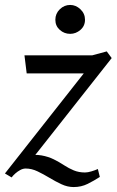

<svg xmlns="http://www.w3.org/2000/svg" viewBox="-37 -717 472 777"><path d="M261 40Q236 40 211.5 28.5Q187 17 163 2.5Q139 -12 115 -23.5Q91 -35 67 -35Q56 -35 45 -29Q34 -23 25 -15Q16 -7 10 1L-17 -15L302 -420H71L62 -493H336L395 -509L415 -482L83 -61L67 -87Q104 -93 131.5 -88Q159 -83 181 -72Q203 -61 222 -48.5Q241 -36 261.5 -27.5Q282 -19 307 -19Q318 -19 333 -23.5Q348 -28 359 -33L367 -1Q344 14 318 27Q292 40 261 40ZM247 -580Q223 -580 205 -596Q187 -612 187 -637Q187 -662 205 -679.5Q223 -697 247 -697Q270 -697 288.5 -679.5Q307 -662 307 -637Q307 -612 288.5 -596Q270 -580 247 -580Z"/></svg>

Font: Manuale
Style: Italic
Weight: 400
Italic angle: -11°
Designer: Eduardo Tunni / Pablo Cosgaya
Foundry: Eduardo Tunni / Pablo Cosgaya
Version: Version 1.002